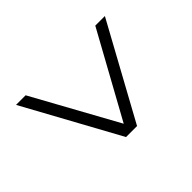

<svg xmlns="http://www.w3.org/2000/svg" viewBox="-132 -632 764 764"><g transform="rotate(45 250.0 -250.0)"><path d="M50 -500 450 -281V-219L50 0V-54L406 -250L50 -446Z"/></g></svg>

Font: Fivo Sans Light
Style: Regular
Weight: 300
Designer: Alexander Slobzheninov
Foundry: Alexander Slobzheninov
Version: 1.0